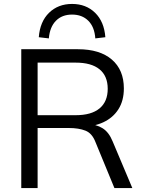

<svg xmlns="http://www.w3.org/2000/svg" viewBox="-20 -955 732 975"><path d="M88 0V-705H376Q487 -705 548 -652.5Q609 -600 609 -506Q609 -444 581.5 -400.5Q554 -357 504.5 -334Q455 -311 389 -311L407 -324H427Q468 -324 500.5 -304Q533 -284 552 -237L652 0H561L465 -233Q448 -278 414 -291.5Q380 -305 329 -305H171V0ZM171 -370H364Q444 -370 485.5 -404.5Q527 -439 527 -504Q527 -569 485.5 -603Q444 -637 364 -637H171ZM228 -760 177 -766Q183 -845 229 -890Q275 -935 346 -935Q417 -935 463 -890Q509 -845 515 -766L464 -760Q460 -818 428.5 -849.5Q397 -881 346 -881Q295 -881 264 -849.5Q233 -818 228 -760Z"/></svg>

Font: Mulish ExtraLight
Style: Regular
Weight: 400
Version: Version 3.603